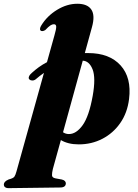

<svg xmlns="http://www.w3.org/2000/svg" viewBox="-132 -760 733 1022"><path d="M57.5 -337.5Q48.5 -331 39 -331.5Q29.5 -332 24 -337.5Q18.5 -343.5 22.5 -353.2Q26.5 -363 38 -372.5Q55.5 -388.5 75.2 -402.8Q95 -417 118 -429L158 -572.5Q167.5 -605 167.2 -618Q167 -631 154.5 -631Q146 -631 136 -624.5Q126 -618 109 -600Q95.5 -592 87 -595.5Q80.5 -598.5 81 -606.8Q81.5 -615 88 -625Q119 -675.5 172 -707.8Q225 -740 279.5 -740Q333.5 -740 354.2 -709Q375 -678 357.5 -615.5L319.5 -477.5Q328.5 -477.5 337.5 -477.5Q450.5 -477.5 509.8 -412Q569 -346.5 555 -233Q546 -159.5 508.2 -105.2Q470.5 -51 413 -21.2Q355.5 8.5 287.5 8.5Q258 8.5 234 2.5Q210 -3.5 192 -14.5L149.5 139Q144.5 159.5 144.8 172.8Q145 186 164 189.5L197 195.5Q209 198.5 213.5 203.8Q218 209 218.5 215Q218.5 238 188.5 238L-88.5 241.5Q-97.5 241.5 -104.5 236.8Q-111.5 232 -111.5 221.5Q-111.5 215 -106 208.2Q-100.5 201.5 -85.5 195Q-61.5 189 -55.5 180.5Q-49.5 172 -44 151.5L102 -372Q79.5 -356.5 57.5 -337.5ZM361.5 -250Q378.5 -346 360.8 -390.8Q343 -435.5 308.5 -437L203.5 -56Q217.5 -46.5 234.5 -46.5Q273.5 -46 307.8 -93.5Q342 -141 361.5 -250Z"/></svg>

Font: Fraunces 72pt S000 Black
Style: Italic
Weight: 900
Italic angle: -16°
Version: Version 1.000; ttfautohint (v1.8.3)